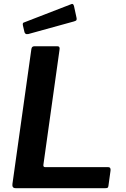

<svg xmlns="http://www.w3.org/2000/svg" viewBox="-20 -984 659 1004"><path d="M144 -727Q146 -742 159 -742H281Q295 -742 291 -722L207 -123Q205 -110 216 -110H546Q560 -110 558 -92L547 -12Q546 -4 542.5 -2Q539 0 531 0H62Q42 0 45 -22L144 -727ZM367 -952 380 -892Q382 -884 380 -879.5Q378 -875 367 -872L128 -806Q118 -804 113 -808Q108 -812 107 -820L100 -850Q97 -864 104 -866L352 -962Q357 -965 361 -962.5Q365 -960 367 -952Z"/></svg>

Font: Libre Franklin SemiBold
Style: Italic
Weight: 600
Italic angle: -8°
Designer: Pablo Impallari, Rodrigo Fuenzalida, Nhung Nguyen
Foundry: Impallari Type
Version: Version 3.000